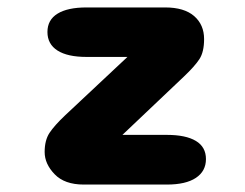

<svg xmlns="http://www.w3.org/2000/svg" viewBox="-20 -496 659 516"><path d="M100 -87.5Q100 -119 113 -138.8Q126 -158.5 155 -186L322.5 -343H212.5Q161.5 -343 134.5 -360.2Q107.5 -377.5 107.5 -410Q107.5 -442.5 134.5 -459.2Q161.5 -476 212.5 -476H424Q475 -476 501.8 -452.8Q528.5 -429.5 528.5 -391Q528.5 -356.5 516 -337.2Q503.5 -318 474 -290L309 -133.5H428.5Q479.5 -133.5 506.5 -117.2Q533.5 -101 533.5 -68.5Q533.5 -36 506.5 -18Q479.5 0 428.5 0H205Q153.5 0 126.8 -27.8Q100 -55.5 100 -87.5Z"/></svg>

Font: Sono ExtraLight Monospace ExtraBold
Style: Regular
Weight: 800
Version: Version 2.112